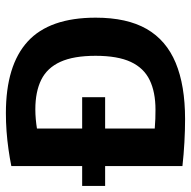

<svg xmlns="http://www.w3.org/2000/svg" viewBox="-18 -624 648 652"><g transform="rotate(-90 306.0 -298.0)"><path d="M0.5 -265V-343H302V-265ZM227.5 6.5Q189.5 6.5 148.8 4.2Q108 2 68 -2.5V-583.5Q95 -589 125.2 -593.2Q155.5 -597.5 186.5 -599.8Q217.5 -602 248 -602Q410 -602 491 -528Q572 -454 572 -297Q572 -191 533.8 -124.2Q495.5 -57.5 418.8 -25.5Q342 6.5 227.5 6.5ZM259.5 -94Q319.5 -94 360.2 -113.8Q401 -133.5 421.8 -178Q442.5 -222.5 442.5 -297.5Q442.5 -372 422 -417Q401.5 -462 361 -482Q320.5 -502 260.5 -502Q244.5 -502 227.5 -500.5Q210.5 -499 195.5 -496.5V-96.5Q213 -95 228.5 -94.5Q244 -94 259.5 -94Z"/></g></svg>

Font: Encode Sans SC SemiCondensed SemiBold
Style: Regular
Weight: 600
Width: 4
Designer: Multiple Designers
Foundry: Impallari Type
Version: Version 3.002